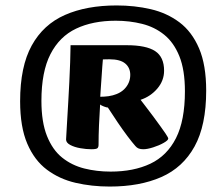

<svg xmlns="http://www.w3.org/2000/svg" viewBox="-20 -672 811 705"><path d="M382.8 13Q316.7 13 257.6 -0.7Q198.4 -14.4 152.4 -48.8Q106.3 -83.3 80.1 -144.6Q53.9 -205.9 53.9 -300.1Q53.9 -427.7 96.5 -504.9Q139.1 -582.2 218.5 -617.1Q297.9 -652 408.2 -652Q474.4 -652 533.5 -638.3Q592.6 -624.6 638.7 -590.2Q684.7 -555.7 710.9 -494.5Q737.1 -433.4 737.1 -339.2Q737.1 -211.5 694.4 -134.2Q651.7 -56.8 572.4 -21.9Q493.1 13 382.8 13ZM386.1 -41.9Q470.8 -41.9 532.1 -70.9Q593.4 -100 626.2 -164.8Q659 -229.6 659 -336.9Q659 -415.1 638.6 -465.6Q618.2 -516.1 582.9 -544.5Q547.6 -573 501.7 -584.4Q455.8 -595.9 404.9 -595.9Q320.5 -595.9 259.4 -566.8Q198.4 -537.8 165.2 -473.1Q132.1 -408.4 132.1 -301.8Q132.1 -223.7 152.5 -172.7Q172.9 -121.6 208.2 -93.3Q243.5 -65 289.3 -53.4Q335.2 -41.9 386.1 -41.9ZM315.5 -124Q296.7 -124 275 -127.8Q253.3 -131.6 238 -139.7Q222.6 -147.9 222.6 -159.7Q222.6 -162.4 223.8 -181Q224.9 -199.6 226.6 -229.3Q228.4 -259 230.5 -295.5Q232.6 -331.9 234.5 -370Q236.4 -408.1 237.6 -443.4Q238.8 -478.6 239.1 -506H445Q516.7 -506 549.6 -484.4Q582.5 -462.8 582.5 -412.5Q582.5 -376 557.8 -346.9Q533 -317.8 496.2 -305.5Q502.2 -297.6 514.6 -281.5Q527 -265.4 541.5 -246Q556.1 -226.5 568.5 -209.1Q581 -191.8 587.3 -182.5Q597.8 -166.7 597.8 -163.4Q597.8 -156.9 581 -147.4Q564.2 -137.8 542.3 -130.9Q520.5 -124 506.2 -124Q496.4 -124 489.4 -126.6Q482.4 -129.3 477.1 -135.8Q466 -148.4 448.5 -171.5Q431 -194.7 412.1 -222.6Q393.1 -250.5 376.1 -277.1Q371.6 -277.1 361.7 -280.9Q351.9 -284.6 347.6 -288.2Q345.1 -249.4 343.5 -212.2Q341.9 -175 341.9 -140.4Q341.9 -131.3 337.6 -127.7Q333.3 -124 315.5 -124ZM348.1 -316.7Q363.1 -316.7 378.7 -318.8Q394.3 -321 409.3 -327.1Q424.4 -333.2 435.6 -343.9Q446.6 -354.7 452.4 -368Q458.3 -381.4 458.3 -396.9Q458.3 -423.3 439.8 -438.8Q421.4 -454.3 382 -454.3Q375.8 -454.3 369.9 -454.2Q364.1 -454.1 357.8 -453.8Q357.1 -447.4 355.6 -427.2Q354.1 -407.1 352.6 -383.4Q351.1 -359.6 349.6 -340.4Q348.1 -321.2 348.1 -316.7Z"/></svg>

Font: Briem Hand Thin
Style: Regular
Weight: 100
Designer: Gunnlaugur SE Briem, Eben Sorkin
Foundry: Sorkin Type Co.
Version: Version 1.003